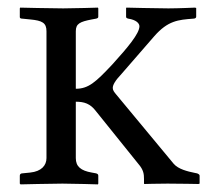

<svg xmlns="http://www.w3.org/2000/svg" viewBox="-20 -482 563 504"><path d="M179 -215C201 -215 217 -210 232 -190L343 -52C357 -36 358 -25 358 -12V0L359 1C359 1 395 0 420 0C448 0 501 1 501 1L504 0V-21C504 -24 500 -26 497 -27L492 -28C472 -32 448 -38 436 -52L285 -234C280 -240 276 -245 276 -251C276 -259 282 -270 299 -288L385 -387C421 -428 448 -430 487 -433C492 -433 495 -435 495 -438V-461L492 -462C492 -462 448 -460 422 -460C393 -460 312 -462 312 -462L311 -461V-438C311 -435 313 -434 317 -433C337 -430 346 -421 346 -413C346 -394 315 -357 275 -313C231 -266 212 -249 179 -249V-400C179 -420 190 -425 221 -431L232 -433C236 -434 238 -435 238 -438V-460L237 -462C237 -462 174 -460 146 -460C115 -460 33 -462 33 -462L32 -460V-437C32 -434 35 -433 39 -433L59 -431C91 -428 102 -422 102 -400V-67C102 -48 89 -32 59 -29L39 -27C35 -27 32 -25 32 -21V0L34 2C34 2 116 0 144 0C174 0 237 2 237 2L238 0V-21C238 -25 235 -26 232 -27L221 -29C192 -34 179 -45 179 -67Z"/></svg>

Font: Linux Libertine O C
Style: Regular
Weight: 400
Designer: Philipp H. Poll
Foundry: Philipp H. Poll
Version: Version 4.0.3